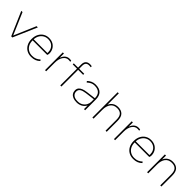

<svg xmlns="http://www.w3.org/2000/svg" viewBox="361 -2127 3589 3589"><g transform="rotate(45 2156.0 -332.0)"><path d="M246 0 42 -470H75L261 -37L447 -470H480L276 0Z M779 10Q711 10 659.5 -20Q608 -50 579 -105Q550 -160 550 -235Q550 -310 579 -365Q608 -420 657.5 -450Q707 -480 769 -480Q836 -480 882.5 -452Q929 -424 953.5 -378.5Q978 -333 978 -278Q978 -264 974.5 -251Q971 -238 967 -230H582Q582 -164 607.5 -116.5Q633 -69 677.5 -43.5Q722 -18 779 -18Q830 -18 868 -34Q906 -50 940 -82L958 -59Q923 -24 880 -7Q837 10 779 10ZM582 -258H943Q945 -262 945.5 -267.5Q946 -273 946 -278Q946 -327 925 -366.5Q904 -406 864.5 -429Q825 -452 769 -452Q721 -452 680 -429Q639 -406 612.5 -363Q586 -320 582 -258Z M1140 0V-470H1170V-356Q1190 -413 1227 -444.5Q1264 -476 1315 -476Q1329 -476 1341.5 -474.5Q1354 -473 1362 -470V-444Q1350 -446 1338.5 -447Q1327 -448 1315 -448Q1253 -448 1211.5 -388.5Q1170 -329 1170 -227V0Z M1543 0V-442H1430V-470H1543V-551Q1543 -614 1573.5 -644Q1604 -674 1660 -674Q1672 -674 1685 -672.5Q1698 -671 1706 -668V-642Q1698 -644 1685 -645Q1672 -646 1660 -646Q1618 -646 1595.5 -623Q1573 -600 1573 -551V-470H1706V-442H1573V0Z M1982 10Q1924 10 1884 -7Q1844 -24 1823 -55.5Q1802 -87 1802 -128Q1802 -170 1823 -197Q1844 -224 1884.5 -240.5Q1925 -257 1982 -264L2170 -288Q2169 -370 2126.5 -411Q2084 -452 2001 -452Q1958 -452 1925 -436.5Q1892 -421 1854 -387L1836 -410Q1865 -440 1907 -460Q1949 -480 2001 -480Q2101 -480 2150.5 -430Q2200 -380 2200 -286V0H2170V-96Q2141 -43 2092.5 -16.5Q2044 10 1982 10ZM1982 -18Q2042 -18 2084 -44Q2126 -70 2148 -110Q2170 -150 2170 -192V-260L1982 -236Q1911 -227 1872.5 -202.5Q1834 -178 1834 -128Q1834 -78 1872 -48Q1910 -18 1982 -18Z M2392 0V-668H2422V-366Q2443 -419 2488 -449.5Q2533 -480 2596 -480Q2679 -480 2724.5 -433.5Q2770 -387 2770 -286V0H2740V-286Q2740 -375 2704 -413.5Q2668 -452 2596 -452Q2510 -452 2466 -393Q2422 -334 2422 -237V0Z M2962 0V-470H2992V-356Q3012 -413 3049 -444.5Q3086 -476 3137 -476Q3151 -476 3163.5 -474.5Q3176 -473 3184 -470V-444Q3172 -446 3160.5 -447Q3149 -448 3137 -448Q3075 -448 3033.5 -388.5Q2992 -329 2992 -227V0Z M3477 10Q3409 10 3357.5 -20Q3306 -50 3277 -105Q3248 -160 3248 -235Q3248 -310 3277 -365Q3306 -420 3355.5 -450Q3405 -480 3467 -480Q3534 -480 3580.5 -452Q3627 -424 3651.5 -378.5Q3676 -333 3676 -278Q3676 -264 3672.5 -251Q3669 -238 3665 -230H3280Q3280 -164 3305.5 -116.5Q3331 -69 3375.5 -43.5Q3420 -18 3477 -18Q3528 -18 3566 -34Q3604 -50 3638 -82L3656 -59Q3621 -24 3578 -7Q3535 10 3477 10ZM3280 -258H3641Q3643 -262 3643.5 -267.5Q3644 -273 3644 -278Q3644 -327 3623 -366.5Q3602 -406 3562.5 -429Q3523 -452 3467 -452Q3419 -452 3378 -429Q3337 -406 3310.5 -363Q3284 -320 3280 -258Z M3838 0V-470H3868V-366Q3889 -419 3934 -449.5Q3979 -480 4042 -480Q4125 -480 4170.5 -433.5Q4216 -387 4216 -286V0H4186V-286Q4186 -375 4150 -413.5Q4114 -452 4042 -452Q3956 -452 3912 -393Q3868 -334 3868 -237V0Z"/></g></svg>

Font: Gantari Thin
Style: Regular
Weight: 250
Designer: Anugrah Pasau
Foundry: Lafontype
Version: Version 1.000